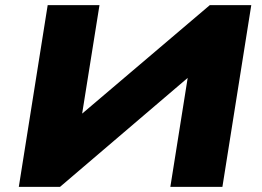

<svg xmlns="http://www.w3.org/2000/svg" viewBox="-20 -725 1015 745"><path d="M53 0 165 -705H366L296 -267L275 -264L794 -705H955L843 0H641L711 -440L732 -443L213 0Z"/></svg>

Font: Nunito Sans 10pt Expanded Black
Style: Italic
Weight: 900
Width: 7
Italic angle: -9°
Designer: Vernon Adams
Foundry: Vernon Adams
Version: Version 3.101;gftools[0.9.27]